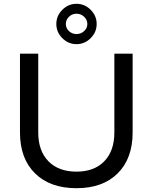

<svg xmlns="http://www.w3.org/2000/svg" viewBox="-20 -982 802 1009"><path d="M307.5 -930.5Q339 -962 382 -962Q425 -962 456.5 -930.5Q488 -899 488 -856Q488 -813 456.5 -781.5Q425 -750 382 -750Q339 -750 307.5 -781.5Q276 -813 276 -856Q276 -899 307.5 -930.5ZM422 -894Q405 -910 382 -910Q359 -910 342.5 -894Q326 -878 326 -856Q326 -834 342.5 -818.5Q359 -803 382 -803Q405 -803 422 -818.5Q439 -834 439 -856Q439 -878 422 -894ZM181 -286Q181 -189 234.5 -134.5Q288 -80 382 -80Q475 -80 528 -134.5Q581 -189 581 -286V-700H677V-286Q677 -149 598.5 -71Q520 7 382 7Q243 7 164 -71Q85 -149 85 -286V-700H181Z"/></svg>

Font: Montserrat arm
Style: Regular
Weight: 400
Designer: Julieta Ulanovsky
Foundry: Julieta Ulanovsky
Version: Version 6.000;PS 006.000;hotconv 1.0.88;makeotf.lib2.5.64775